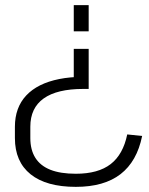

<svg xmlns="http://www.w3.org/2000/svg" viewBox="-20 -560 581 747"><path d="M38 -67Q38 -104 49 -134.5Q60 -165 82 -188.5Q104 -212 136 -228Q168 -244 210.5 -252.5Q253 -261 304 -261L267 -236V-370H325V-214H304Q202 -214 150 -177Q98 -140 98 -67V-23Q98 23 117.5 54Q137 85 176 100.5Q215 116 275 116Q362 116 410.5 78.5Q459 41 475 -37L533 -31Q513 68 449 117.5Q385 167 275 167Q160 167 99 118Q38 69 38 -23ZM267 -438V-540H325V-438Z"/></svg>

Font: Pathway Extreme 28pt ExtraLight
Style: Regular
Weight: 250
Designer: Eduardo Rodriguez Tunni
Foundry: Eduardo Rodriguez Tunni
Version: Version 1.001;gftools[0.9.26]